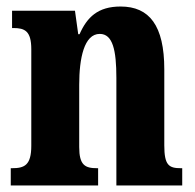

<svg xmlns="http://www.w3.org/2000/svg" viewBox="-20 -569 599 589"><path d="M13 0H281V-53H278C241 -53 223 -62 223 -118V-309C223 -390 238 -465 286 -465C326 -465 337 -415 337 -330V0H539V-53H535C498 -53 484 -62 484 -123V-356C484 -491 438 -549 350 -549C280 -549 247 -516 224 -464H220L210 -536H17V-483H21C56 -483 76 -474 76 -418V-122C76 -62 55 -53 17 -53H13Z"/></svg>

Font: Noto Serif Armenian ExtraCondensed ExtraBold
Style: Regular
Weight: 800
Width: 2
Designer: Monotype Design Team
Foundry: Monotype Imaging Inc.
Version: Version 2.008